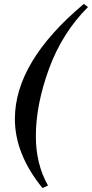

<svg xmlns="http://www.w3.org/2000/svg" viewBox="-20 -804 469 980"><path d="M225 143 197 156Q56 -17 56 -197Q56 -489 408 -784L429 -768Q297 -636 230 -452.5Q163 -269 163 -109Q163 34 225 143Z"/></svg>

Font: Libre Bodoni
Style: Italic
Weight: 400
Italic angle: -13°
Designer: Pablo Impallari, Rodrigo Fuenzalida
Foundry: Pablo Impallari, Rodrigo Fuenzalida
Version: Version 1.001